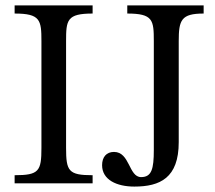

<svg xmlns="http://www.w3.org/2000/svg" viewBox="-20 -677 793 709"><path d="M476 12C571 12 640 -20 640 -152V-525C640 -603 649 -627 732 -627V-657H450V-627C545 -627 548 -603 548 -525V-123C548 -53 540 -23 501 -23C455 -23 460 -116 401 -116C373 -116 357 -97 357 -67C357 -13 411 12 476 12ZM322 0V-30C233 -30 224 -45 224 -131V-525C224 -603 227 -627 322 -627V-657H34V-627C129 -627 133 -603 133 -525V-131C133 -45 124 -30 34 -30V0Z"/></svg>

Font: STIX Two Text
Style: Regular
Weight: 400
Designer: Ross Mills, John Hudson & Paul Hanslow, Tiro Typeworks Ltd; with prior portions MicroPress Inc., and Coen Hoffman.
Foundry: Tiro Typeworks Ltd
Version: Version 2.13 b171